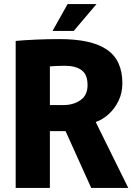

<svg xmlns="http://www.w3.org/2000/svg" viewBox="-20 -923 659 943"><path d="M57 -722Q101 -726 157 -728.5Q213 -731 273 -731Q430 -731 505.5 -679Q581 -627 581 -514Q581 -467 562.5 -428.5Q544 -390 514.5 -363Q485 -336 451 -324V-322L610 0H428L302 -279H225V0H57ZM293 -407Q340 -407 375 -431Q410 -455 410 -505Q410 -557 380.5 -578.5Q351 -600 298 -600Q275 -600 257 -599Q239 -598 225 -597V-407ZM238 -771 312 -903H454L342 -771Z"/></svg>

Font: Murecho
Style: Bold
Weight: 700
Designer: Neil Summerour
Foundry: Positype
Version: Version 1.010; ttfautohint (v1.8.3)